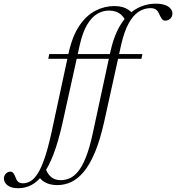

<svg xmlns="http://www.w3.org/2000/svg" viewBox="-196 -740 930 1014"><path d="M556 -454.5 551 -429.5H59L64 -454.5ZM166.5 -460.5Q186.5 -550.5 223.5 -604.8Q260.5 -659 308.2 -683.5Q356 -708 407.5 -708Q432 -708 450.5 -702.8Q469 -697.5 483 -688Q497 -678.5 506.5 -665.5L469.5 -626Q460.5 -645 448.2 -657.8Q436 -670.5 419 -677.2Q402 -684 378 -684Q347 -684 317.8 -667Q288.5 -650 264.5 -610.2Q240.5 -570.5 225 -501.5L134 -90Q111.5 10 85.8 76.5Q60 143 30.8 182Q1.5 221 -30.8 237.5Q-63 254 -99 254Q-137 254 -156.2 238.8Q-175.5 223.5 -175.5 202.5Q-175.5 188.5 -165.5 177.5Q-155.5 166.5 -140.5 166.5Q-131 166.5 -124.8 175.2Q-118.5 184 -112.5 200Q-107 216 -97.5 222Q-88 228 -75 228Q-54 228 -34.5 216.5Q-15 205 3.5 176Q22 147 39.8 95Q57.5 43 75.5 -38ZM386 -463Q406 -554 441.8 -610.8Q477.5 -667.5 525 -694Q572.5 -720.5 627 -720.5Q657 -720.5 676.2 -713.2Q695.5 -706 705 -694.2Q714.5 -682.5 714.5 -668Q714.5 -652 703.2 -641.5Q692 -631 675.5 -631Q665 -631 657.8 -641.8Q650.5 -652.5 644 -667.5Q637.5 -682.5 627.2 -689.8Q617 -697 598.5 -697Q565 -697 535.8 -677.8Q506.5 -658.5 483.2 -616.2Q460 -574 444 -504L353.5 -94Q332 1.5 305 65.5Q278 129.5 246.5 167.2Q215 205 180 221.2Q145 237.5 107.5 237.5Q82 237.5 62 231.2Q42 225 28.2 213.8Q14.5 202.5 6 187L43 145.5Q54 178.5 74.2 195Q94.5 211.5 124 211.5Q149 211.5 172 201.5Q195 191.5 216.5 165.5Q238 139.5 257.2 91.5Q276.5 43.5 293 -31.5Z"/></svg>

Font: Newsreader 36pt Light
Style: Italic
Weight: 300
Italic angle: -17°
Designer: Hugues Gentile
Foundry: Production Type
Version: Version 1.003